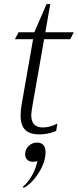

<svg xmlns="http://www.w3.org/2000/svg" viewBox="-20 -648 381 940"><path d="M81 -82Q81 -111 86 -137L142 -456H53L71 -490H148L208 -628H226L202 -490H341L324 -456H196L137 -120Q133 -92 133 -84Q133 -24 190 -24Q224 -24 261 -43L255 -7Q215 10 173 10Q126 10 103.5 -12Q81 -34 81 -82ZM92 266Q116 247 136.5 211Q157 175 163 140Q155 144 141 144Q124 144 113.5 134Q103 124 103 107Q103 84 120 67Q137 50 160 50Q203 50 203 97Q203 144 170.5 196.5Q138 249 96 272Z"/></svg>

Font: Fahkwang ExtraLight
Style: Italic
Weight: 275
Italic angle: -10°
Designer: Suppakit Chalermlarp | Katatrad Co.,Ltd.
Foundry: Cadson Demak Co.,Ltd.
Version: Version 1.000; ttfautohint (v1.6)